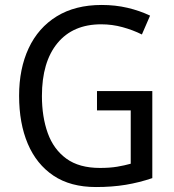

<svg xmlns="http://www.w3.org/2000/svg" viewBox="-20 -744 701 774"><path d="M371 -377H594V-26Q541 -8 486.5 1Q432 10 367 10Q264 10 195.5 -36Q127 -82 92 -164.5Q57 -247 57 -358Q57 -467 95.5 -549.5Q134 -632 208.5 -678Q283 -724 390 -724Q445 -724 494 -712.5Q543 -701 585 -681L552 -605Q516 -623 474 -634.5Q432 -646 388 -646Q274 -646 211.5 -570Q149 -494 149 -357Q149 -273 172.5 -207.5Q196 -142 247.5 -104.5Q299 -67 383 -67Q423 -67 452.5 -72Q482 -77 507 -84V-299H371Z"/></svg>

Font: Noto Sans Gurmukhi SemiCondensed
Style: Regular
Weight: 400
Width: 4
Designer: Jelle Bosma - Monotype Design Team
Foundry: Monotype Imaging Inc.
Version: Version 2.004; ttfautohint (v1.8.4.7-5d5b)